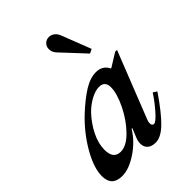

<svg xmlns="http://www.w3.org/2000/svg" viewBox="-232 -846 958 958"><g transform="rotate(-45 247.5 -367.0)"><path d="M-15 -64Q-15 -122 30.5 -201Q76 -280 145 -345Q200 -396 245 -424Q290 -452 331 -452Q377 -452 397 -412H400L471 -456H484L346 -106Q340 -93 340 -82Q340 -64 354 -64Q367 -64 400.5 -102Q434 -140 460 -180L480 -167Q418 -76 374.5 -34Q331 8 294 8Q265 8 250 -6Q235 -20 235 -43Q235 -60 242 -77L262 -126H257Q223 -70 164.5 -31Q106 8 58 8Q-15 8 -15 -64ZM331 -346Q331 -389 289 -389Q264 -389 232 -372Q200 -355 173 -328Q135 -288 111 -240Q87 -192 87 -147Q87 -83 138 -83Q179 -83 224 -129Q269 -175 300 -238.5Q331 -302 331 -346ZM264 -658Q245 -677 246 -700Q246 -718 258.5 -730Q271 -742 289 -742Q304 -742 317 -732.5Q330 -723 337 -706L398 -549L376 -538Z"/></g></svg>

Font: Ibarra Real Nova
Style: Bold Italic
Weight: 700
Italic angle: -22°
Designer: Jose Maria Ribagorda & Octavio Pardo
Foundry: Octavio Pardo
Version: Version 1.014